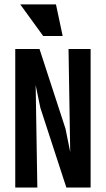

<svg xmlns="http://www.w3.org/2000/svg" viewBox="-20 -846 478 866"><path d="M158.2 -625 138.7 -593.8 148.4 0H48.8V-625ZM388.7 -625V0H279.3L298.8 -30.3L289.1 -625ZM112.3 -600.6 158.2 -625 275.4 -265.6 324.2 -24.4 279.3 0 162.1 -359.4ZM174.8 -683.6 71.3 -826.2H232.4L262.7 -683.6Z"/></svg>

Font: Sudo Var
Style: Regular
Weight: 400
Monospace: yes
Designer: Jens Kutilek
Foundry: Jens Kutilek
Version: Version 0.065;FEAKit 1.0